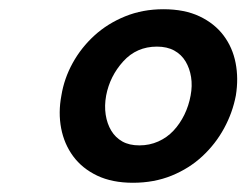

<svg xmlns="http://www.w3.org/2000/svg" viewBox="-20 -721 534 416"><path d="M113 -514Q119 -551 137.5 -584.5Q156 -618 184.5 -644Q213 -670 251 -685.5Q289 -701 334 -701Q380 -701 412.5 -685.5Q445 -670 464.5 -644Q484 -618 490.5 -584.5Q497 -551 491 -514Q484 -477 465.5 -443Q447 -409 418.5 -382.5Q390 -356 352 -340.5Q314 -325 268 -325Q223 -325 190.5 -340.5Q158 -356 138.5 -382.5Q119 -409 112.5 -443Q106 -477 113 -514ZM210 -514Q206 -492 209 -472.5Q212 -453 221 -438Q230 -423 245 -414.5Q260 -406 282 -406Q304 -406 323 -414.5Q342 -423 356 -438Q370 -453 379.5 -472.5Q389 -492 393 -514Q397 -535 394 -554Q391 -573 382 -588Q373 -603 357.5 -611.5Q342 -620 320 -620Q276 -620 247 -588Q218 -556 210 -514Z"/></svg>

Font: LT Museum
Style: Bold Italic
Weight: 700
Designer: Daniel Lyons
Foundry: LyonsType
Version: Version 1.011